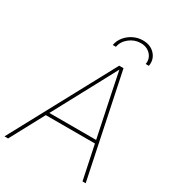

<svg xmlns="http://www.w3.org/2000/svg" viewBox="-252 -1056 1065 1178"><g transform="rotate(30 280.5 -467.5)"><path d="M-32.7 0 359.9 -727.5H390.6L542.5 0H520L469.7 -239.7H121.6L-7.3 0ZM133.8 -262.2H465.3L402.3 -563.5Q395 -599.6 387.7 -635.5Q380.4 -671.4 373 -707.5Q353.5 -671.4 334.5 -635.5Q315.4 -599.6 295.9 -563.5ZM409.7 -935.1Q463.4 -935.1 494.9 -901.1Q526.4 -867.2 518.1 -817.9H495.6Q502.4 -857.9 476.1 -886Q449.7 -914.1 406.2 -914.1Q362.8 -914.1 327.1 -886Q291.5 -857.9 284.7 -817.9H262.2Q268.1 -851.1 289.6 -877.4Q311 -903.8 342.5 -919.4Q374 -935.1 409.7 -935.1Z"/></g></svg>

Font: Inter Display Thin
Style: Italic
Weight: 100
Italic angle: -9.39999°
Designer: Rasmus Andersson
Foundry: rsms
Version: Version 4.000;git-a52131595